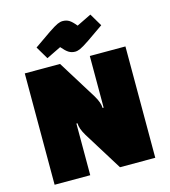

<svg xmlns="http://www.w3.org/2000/svg" viewBox="-122 -943 920 1041"><g transform="rotate(-15 337.5 -423.0)"><path d="M55 0ZM55 -625H253L389 -406Q414 -364 414 -335H420V-625H620V0H422L286 -219Q261 -261 261 -290H255V0H55ZM277 -713 195 -673 153 -744Q208 -783 244.5 -807.5Q281 -832 297 -839Q313 -846 326 -846Q347 -846 362.5 -836.5Q378 -827 399 -801L481 -841L523 -770Q468 -731 431.5 -706.5Q395 -682 379 -675Q363 -668 350 -668Q330 -668 314 -678Q298 -688 277 -713Z"/></g></svg>

Font: Changa Black
Style: Regular
Weight: 900
Designer: Eduardo Rodriguez Tunni
Foundry: Eduardo Rodriguez Tunni
Version: Version 2.001; ttfautohint (v1.5.10-5e6f)